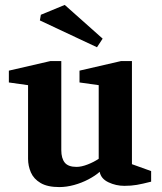

<svg xmlns="http://www.w3.org/2000/svg" viewBox="-20 -750 660 780"><path d="M221 10Q173 10 145 -6.5Q117 -23 105.5 -49.5Q94 -76 94 -105V-404L16 -415V-463L185 -502H229V-140Q229 -107 243 -89.5Q257 -72 291 -72Q311 -72 336.5 -82Q362 -92 381 -105V-404L303 -415V-463L472 -502H516V-83L594 -55V-12Q559 -3 536 1Q513 5 485 5Q451 5 420.5 -9.5Q390 -24 385 -52Q367 -36 339.5 -21.5Q312 -7 281 1.5Q250 10 221 10ZM374 -558 142 -667 146 -690 243 -730 397 -593Z"/></svg>

Font: Manuale
Style: Bold
Weight: 700
Version: Version 1.002